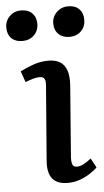

<svg xmlns="http://www.w3.org/2000/svg" viewBox="-88 -786 454 835"><g transform="rotate(-5 138.5 -368.5)"><path d="M116 -414Q118 -436 112.5 -445.5Q107 -455 92 -455Q79 -455 64.5 -451Q50 -447 29 -439L12 -487Q32 -498 66 -510.5Q100 -523 136 -523Q166 -523 186 -511Q206 -499 215 -473Q224 -447 221 -407L197 -96Q196 -74 200.5 -63.5Q205 -53 221 -53Q233 -53 248 -60.5Q263 -68 282 -83L304 -42Q294 -32 274 -18.5Q254 -5 228.5 4.5Q203 14 174 14Q140 14 121 1Q102 -12 95 -34.5Q88 -57 90 -85ZM-34 -682Q-34 -711 -14 -731Q6 -751 36 -751Q67 -751 84.5 -733.5Q102 -716 102 -687Q102 -657 82 -637.5Q62 -618 31 -618Q1 -618 -16.5 -635Q-34 -652 -34 -682ZM171 -682Q171 -711 191.5 -731Q212 -751 242 -751Q273 -751 290 -733.5Q307 -716 307 -687Q307 -657 287.5 -637.5Q268 -618 237 -618Q207 -618 189 -635.5Q171 -653 171 -682Z"/></g></svg>

Font: Literata 18pt Medium
Style: Italic
Weight: 500
Italic angle: -2°
Designer: Latin by Veronika Burian and Jose Scaglione. Greek by Irene Vlachou. Cyrillic by Vera Evstafieva
Foundry: TypeTogether
Version: Version 3.103;gftools[0.9.29]